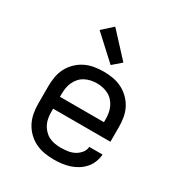

<svg xmlns="http://www.w3.org/2000/svg" viewBox="-184 -904 968 1036"><g transform="rotate(30 300.0 -385.5)"><path d="M302 8Q273 8 243.5 3Q214 -2 187.5 -15Q161 -28 139.5 -49Q118 -70 104.5 -96Q91 -122 85.5 -151Q80 -180 80 -210V-320Q80 -349 85 -378.5Q90 -408 103.5 -434Q117 -460 138.5 -481Q160 -502 186 -515Q212 -528 241.5 -533Q271 -538 300 -538Q329 -538 358.5 -533Q388 -528 414 -515Q440 -502 461.5 -481Q483 -460 496.5 -434Q510 -408 515 -378.5Q520 -349 520 -320V-228H163V-210Q163 -191 166 -172Q169 -153 177 -136Q185 -119 198.5 -104.5Q212 -90 228.5 -81.5Q245 -73 264 -69.5Q283 -66 302 -66Q324 -66 345.5 -69Q367 -72 386 -81.5Q405 -91 419.5 -108.5Q434 -126 435 -147H518Q516 -123 507 -99.5Q498 -76 481.5 -57.5Q465 -39 444 -26Q423 -13 399.5 -5.5Q376 2 351.5 5Q327 8 302 8ZM437 -302V-320Q437 -339 434 -357.5Q431 -376 423 -393.5Q415 -411 402.5 -425Q390 -439 373 -448Q356 -457 337.5 -461Q319 -465 300 -465Q281 -465 262.5 -461Q244 -457 227 -448Q210 -439 197.5 -425Q185 -411 177 -393.5Q169 -376 166 -357.5Q163 -339 163 -320V-302ZM314 -587 168 -721 232 -779 367 -633Z"/></g></svg>

Font: Iosevka Curly Extended
Style: Regular
Weight: 400
Width: 7
Monospace: yes
Designer: Belleve Invis
Foundry: Belleve Invis
Version: Version 11.1.0; ttfautohint (v1.8.3)